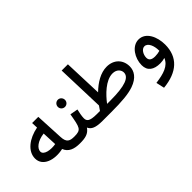

<svg xmlns="http://www.w3.org/2000/svg" viewBox="-68 -1322 2155 2155"><g transform="rotate(-45 1009.5 -244.5)"><path d="M507 5C542 5 566 -19 566 -47C566 -73 551 -94 517 -94C445 -94 407 -110 403 -200L386 -537H288L291 -462C144 -434 29 -347 29 -232C29 -111 170 -60 320 -93C348 -20 415 5 507 5ZM126 -245C126 -294 188 -349 296 -362L304 -187C228 -173 126 -188 126 -245Z M677 -404C708 -404 733 -429 733 -460C733 -492 708 -518 677 -518C645 -518 620 -492 620 -460C620 -429 645 -404 677 -404ZM507 5C591 5 646 -6 687 -66C708 -17 757 5 862 5C898 5 921 -19 921 -47C921 -73 907 -94 872 -94C753 -94 736 -123 736 -166C736 -199 747 -250 755 -285L661 -302C629 -122 626 -94 517 -94Z M862 5H1000C1172 5 1278 -4 1360 -32C1472 -71 1513 -141 1513 -212C1513 -315 1442 -393 1326 -393C1230 -393 1135 -335 1055 -257L1038 -719H939L958 -146C945 -129 933 -111 922 -94H872ZM1319 -293C1388 -293 1418 -246 1418 -210C1418 -134 1323 -94 1085 -94H1035C1098 -178 1210 -293 1319 -293Z M1615 230C1842 208 1967 95 1967 -104C1967 -227 1910 -356 1795 -356C1690 -356 1616 -237 1616 -127C1616 -35 1679 7 1779 7C1805 7 1831 3 1854 -4C1817 86 1723 114 1593 131ZM1712 -149C1712 -198 1744 -255 1788 -255C1841 -255 1871 -181 1871 -106V-100C1847 -93 1819 -89 1794 -89C1736 -89 1712 -111 1712 -149Z"/></g></svg>

Font: Noto Sans Arabic UI Md
Style: Regular
Weight: 500
Designer: Monotype Design Team, Nadine Chahine and Nizar Qandah
Foundry: Monotype Imaging Inc.
Version: Version 2.010